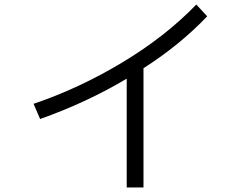

<svg xmlns="http://www.w3.org/2000/svg" viewBox="-20 -797 1096 847"><path d="M894 -725Q774 -599 613 -496V30H539V-450Q363 -345 157 -272L128 -339Q329 -407 519.5 -521.5Q710 -636 846 -777Z"/></svg>

Font: PlemolJP
Style: Regular
Weight: 400
Monospace: yes
Version: v2.0.4; ttfautohint (v1.8.4.7-5d5b-dirty) -l 6 -r 45 -G 200 